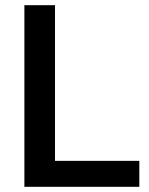

<svg xmlns="http://www.w3.org/2000/svg" viewBox="-20 -720 574 740"><path d="M74 0H517V-100H192V-700H74Z"/></svg>

Font: Uncut Sans Semibold
Style: Regular
Weight: 600
Designer: Kasper Nordkvist
Foundry: UNCUT.wtf
Version: Version 1.304;Glyphs 3.2 (3246)